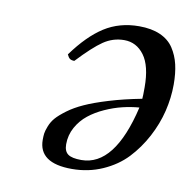

<svg xmlns="http://www.w3.org/2000/svg" viewBox="-59 -497 562 566"><g transform="rotate(10 222.0 -214.5)"><path d="M162.1 -59.1Q162.1 -38.1 174.1 -29.5Q186 -21 213.9 -21Q313.5 -21 356 -203.1Q331.5 -201.2 306.2 -195.1Q280.8 -189 254.6 -177.2Q228.5 -165.5 208.3 -149.4Q188 -133.3 175 -109.9Q162.1 -86.4 162.1 -59.1ZM359.9 -230Q360.8 -237.8 360.8 -264.2Q360.8 -328.6 337.6 -359.9Q314.5 -391.1 277.8 -391.1Q244.1 -391.1 215.8 -371.8Q187.5 -352.5 143.1 -305.2Q134.3 -305.2 129.6 -308.6Q125 -312 121.1 -320.8Q165 -381.3 210.2 -410.2Q255.4 -439 314 -439Q351.1 -439 377.2 -427.5Q403.3 -416 417.5 -394.5Q431.6 -373 437.7 -346.9Q443.8 -320.8 443.8 -287.1Q443.8 -248 434.1 -207.5Q424.3 -167 403.6 -127.9Q382.8 -88.9 354 -58.3Q325.2 -27.8 282.7 -9Q240.2 9.8 190.9 9.8Q91.8 9.8 91.8 -60.1Q91.8 -70.8 92.8 -78.9Q93.8 -86.9 99.4 -101.3Q105 -115.7 115 -127.2Q125 -138.7 145 -153.6Q165 -168.5 192.4 -180.9Q219.7 -193.4 262.9 -206.5Q306.2 -219.7 359.9 -230Z"/></g></svg>

Font: Common Serif
Style: Italic
Weight: 400
Italic angle: -12°
Designer: Philipp H. Poll, Khaled Hosny
Foundry: Stefan Peev, Context Ltd.
Version: Version 1.026